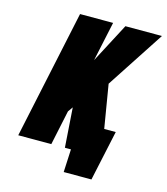

<svg xmlns="http://www.w3.org/2000/svg" viewBox="-120 -793 877 1010"><g transform="rotate(15 318.0 -287.5)"><path d="M349 -149 317 0H328L322 125H473L532 -149ZM324 -485 370 -700H190L41 0H221L261 -189L280 -216L295 0H494L430 -385L636 -700H437Z"/></g></svg>

Font: Advent Pro Black
Style: Italic
Weight: 900
Italic angle: -12°
Version: Version 3.000